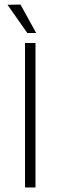

<svg xmlns="http://www.w3.org/2000/svg" viewBox="-20 -824 266 844"><path d="M136 0H90V-635H136ZM13 -803 100 -679H139L70 -804Z"/></svg>

Font: Gemunu Libre ExtraLight ExtraLight
Style: Regular
Weight: 250
Version: Version 1.100